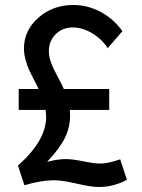

<svg xmlns="http://www.w3.org/2000/svg" viewBox="-20 -735 568 770"><path d="M462 -96 489 -14Q436 15 376 15Q346 15 288 1.5Q230 -12 198 -12Q143 -12 78 8L52 -71Q165 -171 165 -266Q165 -276 163 -294H55V-378H135Q131 -387 116 -416Q101 -445 95 -458.5Q89 -472 82.5 -495.5Q76 -519 76 -540Q76 -613 134 -664Q192 -715 274 -715Q332 -715 384 -687Q436 -659 471 -610L412 -542Q388 -579 349 -602Q310 -625 272 -625Q231 -625 203.5 -598Q176 -571 176 -530Q176 -508 184.5 -484.5Q193 -461 211 -428Q229 -395 236 -378H418V-294H260Q261 -287 261 -271Q261 -224 240 -181.5Q219 -139 169 -86Q211 -97 244 -97Q270 -97 314.5 -88Q359 -79 382 -79Q413 -79 462 -96Z"/></svg>

Font: Raleway-v4020 SemiBold
Style: Regular
Weight: 600
Designer: Matt McInerney, Pablo Impallari, Rodrigo Fuenzalida
Foundry: Matt McInerney, Pablo Impallari, Rodrigo Fuenzalida
Version: Version 4.020;PS 004.020;hotconv 1.0.88;makeotf.lib2.5.64775